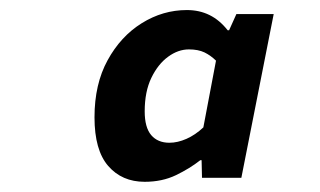

<svg xmlns="http://www.w3.org/2000/svg" viewBox="-20 -731 640 384"><path d="M269.3 -367.4Q223.9 -367.4 196.4 -399.1Q169 -430.7 169 -496.3Q169 -562.8 195.2 -610.5Q221.3 -658.3 263.5 -684.6Q305.7 -710.9 353.7 -710.9Q378.8 -710.9 399 -700.9Q419.3 -690.9 435.3 -670.5H438.2L452.8 -702.9H527.4L462.7 -375.4H384L383.2 -410.6H380.6Q359.7 -394.1 332 -380.7Q304.3 -367.4 269.3 -367.4ZM318.8 -445.5Q335.3 -445.5 352.9 -453.3Q370.6 -461.1 386.7 -476.2L412 -609.7Q401.4 -620.1 388.9 -626.2Q376.3 -632.2 357.9 -632.2Q336.2 -632.2 316.2 -617.5Q296.1 -602.9 282.7 -575.3Q269.4 -547.7 269.4 -508.3Q269.4 -476.1 282.4 -460.8Q295.4 -445.5 318.8 -445.5Z"/></svg>

Font: SourceCodeVF
Style: Italic
Weight: 200
Italic angle: -11°
Monospace: yes
Designer: Paul D. Hunt, Teo Tuominen
Foundry: Adobe
Version: Version 1.026;hotconv 1.1.0;makeotfexe 2.6.0